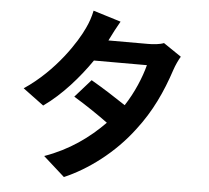

<svg xmlns="http://www.w3.org/2000/svg" viewBox="-59 -899 1118 1029"><g transform="rotate(5 500.0 -384.0)"><path d="M794 -695C772 -686 738 -683 708 -683H496L501 -693C516 -724 532 -754 552 -789L403 -835C396 -801 385 -769 371 -740C337 -665 232 -499 66 -388L178 -305C276 -374 364 -476 428 -569H713C696 -503 661 -418 613 -345C556 -383 491 -425 425 -463L340 -367C408 -326 474 -281 526 -243C443 -158 340 -83 207 -36L322 67C446 14 586 -88 688 -225C765 -325 816 -433 857 -558C865 -582 879 -612 890 -630Z"/></g></svg>

Font: Noto Sans T Chinese Bold
Style: Bold
Weight: 700
Designer: Ryoko NISHIZUKA (kana & ideographs); Paul D. Hunt (Latin, Greek & Cyrillic); Wenlong ZHANG (bopomofo); Sandoll Communica
Foundry: Adobe Systems Incorporated
Version: Version 1.000;PS 1;hotconv 1.0.78;makeotf.lib2.5.61930